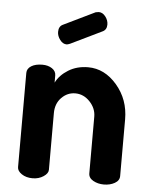

<svg xmlns="http://www.w3.org/2000/svg" viewBox="-52 -757 627 800"><g transform="rotate(5 261.5 -357.0)"><path d="M351 -635 221 -572Q211 -568 207 -568Q191 -568 179 -584Q167 -600 167 -617Q167 -640 184 -648L316 -712Q326 -714 329 -714Q345 -714 357 -698.5Q369 -683 369 -665Q369 -643 351 -635ZM179 -278V-41Q179 -26 159.5 -13Q140 0 114 0Q87 0 68.5 -12.5Q50 -25 50 -41V-435Q50 -453 67.5 -464Q85 -475 114 -475Q138 -475 154.5 -464Q171 -453 171 -435V-405Q187 -437 222.5 -459Q258 -481 305 -481Q374 -481 425.5 -421Q477 -361 477 -278V-41Q477 -22 457.5 -11Q438 0 412 0Q387 0 367.5 -11Q348 -22 348 -41V-278Q348 -313 322 -340.5Q296 -368 261 -368Q228 -368 203.5 -343Q179 -318 179 -278Z"/></g></svg>

Font: Dosis
Style: Bold
Weight: 700
Designer: Edgar Tolentino, Pablo Impallari, Igino Marini
Foundry: Edgar Tolentino, Pablo Impallari, Igino Marini
Version: Version 1.007